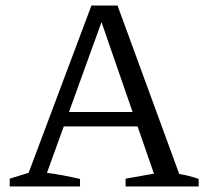

<svg xmlns="http://www.w3.org/2000/svg" viewBox="-20 -671 750 691"><path d="M625 -45Q643 -42 660.5 -37.5Q678 -33 695 -27V0H432V-28L534 -46L335 -621H356L149 -49Q179 -45 208.5 -39.5Q238 -34 268 -27V0H15V-28L83 -49L309 -651H403ZM185 -216V-268H518V-216Z"/></svg>

Font: Piazzolla 24pt
Style: Regular
Weight: 400
Designer: Juan Pablo del Peral
Foundry: Huerta Tipografica
Version: Version 2.005